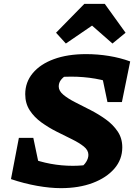

<svg xmlns="http://www.w3.org/2000/svg" viewBox="-20 -965 699 997"><path d="M37 -35 131 -146Q241 -104 358 -104Q406 -104 455 -112L395 -92Q416 -106 427.5 -124.5Q439 -143 439 -161Q439 -185 415.5 -204Q392 -223 354.5 -241.5Q317 -260 275 -281Q233 -302 195.5 -329Q158 -356 134.5 -392Q111 -428 111 -476Q111 -538 150 -585Q189 -632 260 -658Q331 -684 427 -684Q487 -684 545.5 -674.5Q604 -665 656 -646L587 -524Q536 -546 475 -556.5Q414 -567 349 -567Q326 -567 302.5 -566Q279 -565 256 -562L321 -572Q305 -562 295 -548Q285 -534 285 -516Q285 -493 309 -473Q333 -453 370.5 -434Q408 -415 450 -393.5Q492 -372 529.5 -345Q567 -318 591 -282.5Q615 -247 615 -200Q615 -137 574 -89.5Q533 -42 461.5 -15Q390 12 296 12Q240 12 172.5 0Q105 -12 37 -35ZM200 -25 37 -35 78 -249H153ZM538 -435 492 -655 656 -646 613 -435ZM524 -945 632 -795 564 -739 458 -832 322 -739 271 -795 418 -945Z"/></svg>

Font: Piazzolla Thin Black
Style: Italic
Weight: 900
Italic angle: -11.3°
Version: Version 2.005